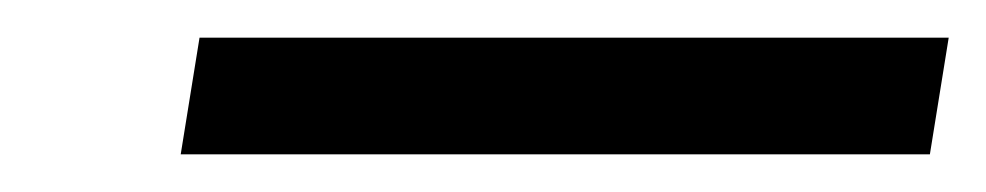

<svg xmlns="http://www.w3.org/2000/svg" viewBox="-20 -336 524 102"><path d="M76 -254H474L484 -316H86Z"/></svg>

Font: Charger Sport
Style: LitNrwObl
Weight: 300
Designer: Jasper
Foundry: Cannot Into Space Fonts
Version: Version 1.1